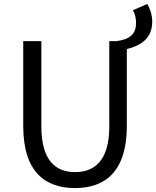

<svg xmlns="http://www.w3.org/2000/svg" viewBox="-20 -942 793 975"><path d="M361 13C510 13 624 -67 624 -302V-693C695 -710 753 -747 753 -832C753 -866 742 -898 728 -922L655 -890C665 -873 671 -848 671 -826C671 -764 633 -741 570 -733H535V-300C535 -124 458 -68 361 -68C265 -68 190 -124 190 -300V-733H98V-302C98 -67 211 13 361 13Z"/></svg>

Font: GenYoGothic2 TW R
Style: Regular
Weight: 400
Version: Version 2.100;PS 2.1;hotconv 16.6.51;makeotf.lib2.5.65220 DE